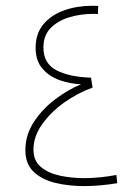

<svg xmlns="http://www.w3.org/2000/svg" viewBox="-20 -630 474 650"><path d="M254.4 -344.7Q216.3 -346.2 181.2 -358.9Q146 -371.6 123.3 -398.2Q100.6 -424.8 100.6 -467.8Q100.6 -516.6 127.2 -548.1Q153.8 -579.6 197.3 -595Q240.7 -610.4 291 -610.4Q296.9 -610.4 302.2 -610.4Q307.6 -610.4 312.5 -609.9L311.5 -582.5Q307.1 -583 302.7 -583Q298.3 -583 294.4 -583Q252.9 -583 214.6 -571.5Q176.3 -560.1 151.6 -535.2Q127 -510.3 127 -469.2Q127 -414.6 171.6 -391.8Q216.3 -369.1 288.1 -367.2L293.5 -333.5Q243.2 -315.4 197.5 -283Q151.9 -250.5 122.6 -209.2Q93.3 -168 93.3 -123.5Q93.3 -85.4 118.7 -64.5Q144 -43.5 183.3 -35.2Q222.7 -26.9 263.7 -26.9Q292.5 -26.9 319.8 -29.8Q347.2 -32.7 374 -37.6L377 -9.8Q316.9 0 263.7 0Q211.9 0 166.7 -11Q121.6 -22 93.8 -48.6Q65.9 -75.2 65.9 -121.6Q65.9 -173.3 94.7 -217.3Q123.5 -261.2 167 -293.9Q210.4 -326.7 254.4 -344.7Z"/></svg>

Font: Vazirmatn RD UI Thin
Style: Regular
Weight: 100
Designer: Saber Rastikerdar
Foundry: Saber Rastikerdar
Version: Version 33.003